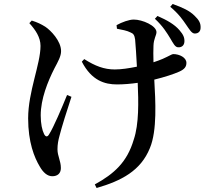

<svg xmlns="http://www.w3.org/2000/svg" viewBox="-20 -859 1040 962"><path d="M756 -765C797 -727 817 -693 833 -667C848 -642 857 -622 873 -622C891 -621 903 -632 904 -650C905 -670 899 -685 879 -708C854 -737 817 -758 769 -779ZM316 -383C290 -319 248 -220 226 -186C218 -172 209 -172 201 -187C191 -207 184 -239 184 -281C184 -363 219 -450 253 -517C271 -551 286 -577 286 -603C286 -654 234 -707 207 -725C186 -738 168 -747 139 -756L127 -743C158 -709 183 -672 183 -629C183 -538 121 -400 121 -266C121 -146 152 -70 179 -25C196 5 217 24 242 24C269 24 285 9 285 -17C285 -53 268 -77 268 -111C268 -136 272 -156 278 -178C288 -218 316 -308 338 -374ZM566 -715C591 -710 616 -706 635 -696C648 -691 654 -683 657 -661C660 -632 663 -577 666 -525C627 -517 588 -511 555 -511C502 -511 457 -528 402 -563L390 -550C439 -455 505 -436 566 -436C600 -436 635 -439 670 -444C674 -351 677 -238 650 -159C617 -47 552 12 455 65L464 83C588 47 685 -3 731 -117C768 -205 759 -354 753 -460C806 -473 851 -488 878 -500C905 -512 914 -525 914 -544C914 -571 879 -588 848 -588C841 -588 831 -580 795 -564C782 -558 766 -553 749 -547C748 -579 748 -609 749 -630C750 -665 764 -682 764 -698C764 -730 694 -761 650 -761C627 -761 591 -748 564 -733ZM833 -825C877 -788 896 -759 912 -736C929 -712 940 -691 956 -691C975 -691 985 -703 985 -720C986 -742 978 -758 955 -780C930 -805 896 -821 845 -839Z"/></svg>

Font: Source Han Serif CN SemiBold
Style: Regular
Weight: 600
Designer: Ryoko NISHIZUKA 西塚涼子 (kana & ideographs); Frank Grießhammer (Latin, Greek & Cyrillic); Wenlong ZHANG 张文龙 (bopomofo); San
Foundry: Adobe Systems Incorporated
Version: Version 1.000;PS 1;hotconv 16.6.53;makeotf.lib2.5.65590